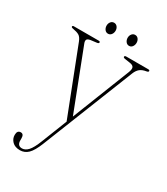

<svg xmlns="http://www.w3.org/2000/svg" viewBox="-206 -627 834 959"><g transform="rotate(30 211.0 -147.5)"><path d="M144.5 151.5 202 5.5 55 -372.5Q46.5 -394 34 -401.2Q21.5 -408.5 -2.5 -412.5Q-12.5 -414 -12.5 -419.5Q-12.5 -425 -4 -425H138Q147 -425 147 -419Q147 -413 137 -411.5L101 -407Q85 -404 81.8 -396.8Q78.5 -389.5 83 -377.5L216.5 -32L347.5 -364.5Q355.5 -385 350.8 -394.8Q346 -404.5 328.5 -407L299 -411.5Q288 -413 288 -418.5Q288 -425 298 -425H424Q433 -425 433 -419Q433 -413.5 422.5 -411.5Q399.5 -408 386.5 -397.5Q373.5 -387 365.5 -367L156.5 159Q137 208 117.2 227Q97.5 246 71 246Q42 246 26.2 230Q10.5 214 10.5 192.5Q10.5 166 31 166Q48.5 166 48.5 190.5V202Q48.5 233 75.5 233Q93.5 233 110 215.5Q126.5 198 144.5 151.5ZM161 -478Q149.5 -478 142.2 -487.5Q135 -497 135 -510Q135 -522.5 142.2 -531.8Q149.5 -541 161 -541Q172.5 -541 179.8 -531.8Q187 -522.5 187 -510Q187 -497 179.8 -487.5Q172.5 -478 161 -478ZM282.5 -478Q271 -478 263.8 -487.5Q256.5 -497 256.5 -510Q256.5 -522.5 263.8 -531.8Q271 -541 282.5 -541Q294 -541 301 -531.8Q308 -522.5 308 -510Q308 -497 301 -487.5Q294 -478 282.5 -478Z"/></g></svg>

Font: Fraunces 144pt Soft Thin
Style: Regular
Weight: 100
Version: Version 1.000;[0bf87f6ff]